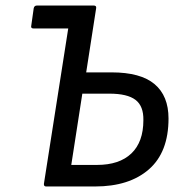

<svg xmlns="http://www.w3.org/2000/svg" viewBox="-20 -675 660 695"><path d="M139 -10 227 -572H101Q96 -572 94 -574.5Q92 -577 93 -581L102 -645Q104 -655 114 -655H319Q330 -655 328 -645L292 -413H384Q489 -413 539.5 -370.5Q590 -328 590 -246Q590 -124 519 -62Q448 0 324 0H147Q138 0 139 -10ZM238 -78H331Q412 -78 455.5 -119.5Q499 -161 499 -240Q500 -291 470.5 -313.5Q441 -336 376 -336H278Z"/></svg>

Font: Sofia Sans Semi Condensed Medium
Style: Italic
Weight: 500
Italic angle: -9°
Version: Version 4.100